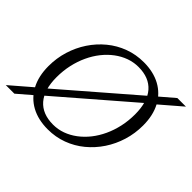

<svg xmlns="http://www.w3.org/2000/svg" viewBox="-159 -908 1147 1147"><g transform="rotate(45 414.0 -335.0)"><path d="M839.5 -670 692.5 -543.5 661.5 -521 176.5 -102 159 -85 60 0H-12.5L138.5 -130L160.5 -146.5L647.5 -567.5L669 -586L767 -670ZM168.5 -247.5Q168.5 -142 216.2 -87.2Q264 -32.5 354 -32.5Q395 -32.5 433 -46.2Q471 -60 505 -85.5Q539 -111 567 -146.2Q595 -181.5 615.2 -225Q635.5 -268.5 646.5 -318.5Q657.5 -368.5 657.5 -422.5Q657.5 -528 609.8 -582.8Q562 -637.5 472 -637.5Q431.5 -637.5 393.2 -623.8Q355 -610 321 -584.5Q287 -559 259 -523.8Q231 -488.5 210.8 -445Q190.5 -401.5 179.5 -351.8Q168.5 -302 168.5 -247.5ZM738.5 -409Q738.5 -342 719.5 -280Q700.5 -218 665.5 -165.2Q630.5 -112.5 582.5 -73Q534.5 -33.5 476 -11.8Q417.5 10 351.5 10Q270.5 10 211.2 -22.2Q152 -54.5 119.8 -115.2Q87.5 -176 87.5 -261Q87.5 -328 106.5 -390Q125.5 -452 160.5 -504.8Q195.5 -557.5 243.5 -597Q291.5 -636.5 350 -658.2Q408.5 -680 474.5 -680Q555.5 -680 614.8 -647.8Q674 -615.5 706.2 -555Q738.5 -494.5 738.5 -409Z"/></g></svg>

Font: Newsreader 16pt
Style: Italic
Weight: 400
Italic angle: -17°
Designer: Hugues Gentile
Foundry: Production Type
Version: Version 1.003